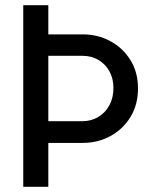

<svg xmlns="http://www.w3.org/2000/svg" viewBox="-20 -723 572 743"><path d="M70 0V-703H167V-590H300Q358 -590 406.5 -564Q455 -538 484.5 -491Q514 -444 514 -381Q514 -318 485 -270.5Q456 -223 407.5 -196.5Q359 -170 300 -170H167V0ZM167 -254H299Q333 -254 360.5 -270.5Q388 -287 403.5 -316Q419 -345 419 -382Q419 -419 403.5 -447Q388 -475 361 -491Q334 -507 299 -507H167Z"/></svg>

Font: Teachers Medium
Style: Regular
Weight: 500
Designer: Alfredo Marco Pradil, Chank Diesel
Version: Version 1.001